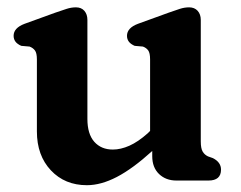

<svg xmlns="http://www.w3.org/2000/svg" viewBox="-20 -504 672 536"><path d="M83 -137V-338Q83 -356 77.5 -363.2Q72 -370.5 62.5 -374L39.5 -376Q18 -385 18 -404Q18 -426 48.5 -437.5L134 -468.5Q152.5 -475 165.8 -479.2Q179 -483.5 192 -483.5Q207 -483.5 215.5 -473.8Q224 -464 224 -448.5V-172Q224 -130 243.2 -108.2Q262.5 -86.5 295 -86.5Q317 -86.5 341.2 -97.2Q365.5 -108 392.5 -132L399 -138.5V-338Q399 -356 393.8 -363.2Q388.5 -370.5 379 -374L356 -376Q334.5 -385 334.5 -404Q334.5 -426 365 -437.5L450.5 -468.5Q468.5 -475 481.8 -479.2Q495 -483.5 508 -483.5Q523 -483.5 531.8 -473.8Q540.5 -464 540.5 -448.5V-109.5Q540.5 -89.5 545.8 -80.8Q551 -72 560.5 -67.5L574.5 -62.5Q597 -51 597 -30.5Q597 0 562 0H472.5Q443 0 424 -18.2Q405 -36.5 405 -68V-82.5Q350.5 -33 306.2 -10Q262 13 222.5 13Q161 13 122 -28.5Q83 -70 83 -137Z"/></svg>

Font: Fraunces 9pt SuperSoft SemiBold
Style: Regular
Weight: 600
Version: Version 1.000;[0bf87f6ff]